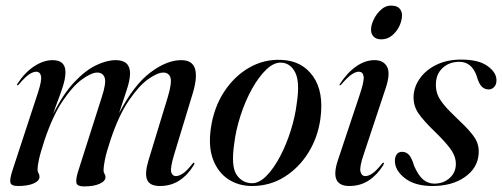

<svg xmlns="http://www.w3.org/2000/svg" viewBox="-20 -658 1799 688"><path d="M259 -41 345 -311Q361.5 -361.5 355 -379.8Q348.5 -398 328.5 -398Q308 -398 274.8 -374.2Q241.5 -350.5 205.5 -297.5Q169.5 -244.5 140 -157Q124.5 -110 119.5 -86.2Q114.5 -62.5 114.5 -50.5Q114.5 -43 118 -37.5Q121.5 -32 121.5 -24.5Q121.5 -10 100.8 -0.8Q80 8.5 44.5 8.5Q20 8.5 17.2 -3.8Q14.5 -16 24.5 -47L116.5 -327.5Q130 -369 127 -385Q124 -401 109.5 -401Q99 -401 84.8 -391.8Q70.5 -382.5 48 -356Q44 -351.5 41.5 -352.5Q39.5 -353 42.5 -358Q69 -398.5 102.5 -420.5Q136 -442.5 168.5 -442.5Q214.5 -442.5 214.5 -399.5Q214.5 -378.5 206.5 -352.2Q198.5 -326 188 -299Q177.5 -272 170.5 -249.5Q206 -321 245.8 -363.2Q285.5 -405.5 324 -424Q362.5 -442.5 394.5 -442.5Q446 -442.5 446 -395Q446 -370.5 433.2 -333Q420.5 -295.5 406.5 -252Q459.5 -353.5 518.5 -398Q577.5 -442.5 629 -442.5Q669.5 -442.5 678.8 -411.5Q688 -380.5 670.5 -323L603.5 -102.5Q589.5 -55.5 593.5 -41.2Q597.5 -27 610.5 -27Q621 -27 635 -36Q649 -45 669 -70.5Q673.5 -76 675.5 -75Q678.5 -74 674.5 -66.5Q653 -31 622.8 -11.2Q592.5 8.5 553 8.5Q516.5 8.5 507.2 -13.8Q498 -36 511.5 -81.5L581.5 -311Q596.5 -361.5 590.8 -379.8Q585 -398 565 -398Q544.5 -398 511.2 -374.5Q478 -351 441.8 -298Q405.5 -245 376 -156.5Q361 -111.5 356 -86Q351 -60.5 351 -48.5Q351 -40.5 354.5 -35.2Q358 -30 358 -23Q358 -9 337 0.5Q316 10 281 10Q257 10 254 -2Q251 -14 259 -41Z M987 -443.5Q1062 -441 1101.8 -384.5Q1141.5 -328 1128 -231.5Q1118.5 -164.5 1084.5 -110.2Q1050.5 -56 998.8 -23.8Q947 8.5 883 8.5Q835.5 8.5 798.8 -15.2Q762 -39 744 -85Q726 -131 735.5 -198Q746 -272 782.5 -328.2Q819 -384.5 872.2 -415.2Q925.5 -446 987 -443.5ZM883.5 -1.5Q909 -1.5 935 -28Q961 -54.5 983.8 -97.8Q1006.5 -141 1022.2 -191.2Q1038 -241.5 1043.5 -288.5Q1055 -364.5 1038 -398Q1021 -431.5 989 -433.5Q962.5 -435.5 935 -409.5Q907.5 -383.5 883.2 -340Q859 -296.5 842 -244.2Q825 -192 819 -141Q807.5 -61.5 828 -31.5Q848.5 -1.5 883.5 -1.5Z M1346.5 -517Q1328 -517 1318.8 -526.8Q1309.5 -536.5 1309.5 -551.5Q1309.5 -568 1319.2 -588.2Q1329 -608.5 1345.2 -623.2Q1361.5 -638 1380.5 -638Q1402 -638 1411.2 -628Q1420.5 -618 1420.5 -604Q1420.5 -584 1410.8 -564Q1401 -544 1384.5 -530.5Q1368 -517 1346.5 -517ZM1282.5 -102.5Q1267.5 -58 1271.8 -42.5Q1276 -27 1289 -27Q1300 -27 1313.8 -36Q1327.5 -45 1348 -70.5Q1352 -76 1354.5 -75Q1357.5 -74 1353.5 -66.5Q1331.5 -31 1301.2 -11.2Q1271 8.5 1231.5 8.5Q1161 8.5 1190 -81.5L1269.5 -320Q1285.5 -367.5 1283 -384.2Q1280.5 -401 1265.5 -401Q1255 -401 1240.8 -391.8Q1226.5 -382.5 1203.5 -356Q1200 -351.5 1197.5 -352.5Q1195 -353 1198.5 -358Q1225 -398.5 1257 -420.5Q1289 -442.5 1322 -442.5Q1354 -442.5 1366.8 -419.2Q1379.5 -396 1363 -345Z M1536 0Q1569 0 1591.2 -20Q1613.5 -40 1613.5 -70.5Q1614 -93.5 1598.8 -117.5Q1583.5 -141.5 1543 -181.5Q1497.5 -225 1479 -252.5Q1460.5 -280 1462 -314.5Q1464 -349 1485.8 -378.8Q1507.5 -408.5 1545.2 -426.5Q1583 -444.5 1632.5 -444.5Q1694.5 -444.5 1726.5 -421.8Q1758.5 -399 1759 -371.5Q1759.5 -356 1751.2 -346.8Q1743 -337.5 1731 -337.5Q1716.5 -337.5 1706 -348Q1695.5 -358.5 1688 -386Q1670 -436.5 1626 -436.5Q1589.5 -436.5 1565.8 -414.2Q1542 -392 1542 -355.5Q1541.5 -337 1547.5 -320.2Q1553.5 -303.5 1571 -282.2Q1588.5 -261 1623.5 -228Q1666 -188.5 1682 -162.8Q1698 -137 1695 -105Q1691 -55 1645.2 -23.2Q1599.5 8.5 1529.5 8.5Q1466.5 8.5 1430.8 -19.5Q1395 -47.5 1395 -81.5Q1395 -95.5 1401.5 -104.8Q1408 -114 1421 -114Q1436 -114 1446 -102.5Q1456 -91 1464 -63.5Q1479 -29 1496.5 -14.5Q1514 0 1536 0Z"/></svg>

Font: Fraunces 144pt S000
Style: Italic
Weight: 400
Italic angle: -16°
Version: Version 1.000; ttfautohint (v1.8.3)